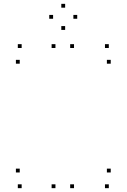

<svg xmlns="http://www.w3.org/2000/svg" viewBox="-20 -970 660 1000"><path d="M365.5 -720V-740H345.5V-720ZM268.8 -720V-740H248.8V-720ZM268.8 10V-10H248.8V10ZM365.5 10V-10H345.5V10ZM82.8 -638.3V-658.3H62.8V-638.3ZM556.7 -638.3V-658.3H536.7V-638.3ZM546.7 -720V-740H526.7V-720ZM92.8 -720V-740H72.8V-720ZM546.7 10V-10H526.7V10ZM556.7 -71.7V-91.7H536.7V-71.7ZM82.8 -71.7V-91.7H62.8V-71.7ZM92.8 10V-10H72.8V10ZM382.2 -872.3V-892.3H362.2V-872.3ZM319.3 -930V-950H299.3V-930ZM256.5 -872.3V-892.3H236.5V-872.3ZM319.3 -814.2V-834.2H299.3V-814.2Z"/></svg>

Font: Monaspace Argon Dots Var
Style: Regular
Weight: 400
Designer: Riley Cran and the Lettermatic Team
Version: Version 1.100 (Monaspace Argon Dots)